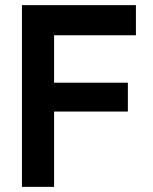

<svg xmlns="http://www.w3.org/2000/svg" viewBox="-20 -727 595 747"><path d="M65.4 -707H508.8V-589.8H190.4V-405.3H477.5V-293H190.4V0H65.4Z"/></svg>

Font: Wanted Sans SemiBold
Style: Regular
Weight: 600
Designer: Original Design by Kil Hyung-jin and Kang Hanbin, Wanted Lab, Inc; Hangeul from Source Han Sans by Jang Soo-young and Ka
Foundry: Wanted Lab, Inc.
Version: Version 1.003